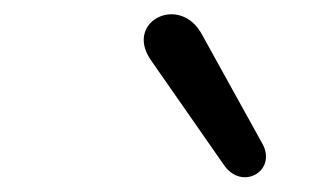

<svg xmlns="http://www.w3.org/2000/svg" viewBox="-20 -787 435 264"><path d="M187 -705 288 -560C313 -524 361 -552 341 -589L258 -739C228 -796 151 -758 187 -705Z"/></svg>

Font: SN Pro Medium
Style: Italic
Weight: 400
Italic angle: -9°
Designer: Tobias Whetton
Foundry: Supernotes
Version: Version 1.001;Glyphs 3.2 (3249)